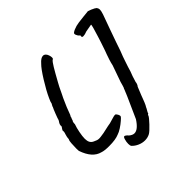

<svg xmlns="http://www.w3.org/2000/svg" viewBox="-221 -902 1324 1324"><g transform="rotate(-45 441.0 -239.5)"><path d="M464 216Q438 216 413 205Q388 194 371 176Q365 169 365 151Q365 132 371 112Q376 94 384 94Q388 94 395.5 99.5Q403 105 409 113Q429 130 447 130Q483 130 523 68L549 10Q605 -113 612 -134Q612 -135 613 -138Q614 -141 617 -145Q618 -149 622.5 -162Q627 -175 630 -189L672 -308Q676 -328 683.5 -351.5Q691 -375 697 -391Q701 -399 727 -477L741 -521Q752 -556 759.5 -582.5Q767 -609 765 -612L709 -602Q687 -593 672 -593Q657 -593 660 -604V-615Q656 -611 647 -625.5Q638 -640 639 -649Q639 -657 663 -667.5Q687 -678 717 -682L767 -688Q776 -689 807 -692Q812 -696 839 -684.5Q866 -673 874 -665Q882 -654 882 -643Q882 -629 873.5 -603.5Q865 -578 835 -497L802 -404Q778 -331 765 -301Q761 -288 754 -269Q737 -220 729 -191Q717 -163 703 -115Q703 -107 699 -97Q695 -87 690 -82L666 -23L657 1Q655 7 646.5 28Q638 49 631 59Q628 67 620 80Q612 93 612 96Q612 97 611 99.5Q610 102 607 102Q606 103 603.5 105.5Q601 108 601 112Q596 124 562.5 159.5Q529 195 513 204Q491 216 464 216ZM90 -56Q89 -62 89 -80Q89 -105 91 -129.5Q93 -154 96 -158Q99 -160 99 -170Q98 -176 106 -203Q113 -221 110 -234Q111 -236 113.5 -241Q116 -246 120 -251Q125 -256 125.5 -261.5Q126 -267 125 -269V-270Q125 -274 127.5 -280.5Q130 -287 133 -291Q136 -294 138.5 -299Q141 -304 142 -306Q143 -313 157.5 -350.5Q172 -388 177 -396V-398Q181 -408 188 -419Q190 -433 202 -458Q225 -509 266.5 -575.5Q308 -642 332 -665Q358 -695 379 -695Q390 -695 399 -686Q406 -679 410.5 -666Q415 -653 415 -643Q415 -629 407 -628Q397 -621 376.5 -587Q356 -553 322 -491L307 -463Q294 -435 284.5 -416Q275 -397 272 -391L268 -382Q244 -331 223 -272Q218 -266 216.5 -259.5Q215 -253 215 -251Q213 -252 211.5 -245.5Q210 -239 208 -234Q201 -228 201 -205Q192 -181 185 -145Q178 -109 178 -86Q178 -64 185.5 -50Q193 -36 209 -29Q233 -17 245 -17Q252 -16 266.5 -18Q281 -20 300 -23H299Q304 -24 354 -35Q378 -38 394 -44Q402 -46 416.5 -50.5Q431 -55 438 -55.5Q445 -56 448 -54Q454 -48 459.5 -37.5Q465 -27 462 -19Q460 -14 441 2.5Q422 19 399 34Q376 49 359 54Q325 69 261 69Q216 69 194 61Q124 44 90 -56Z"/></g></svg>

Font: Caveat
Style: Bold
Weight: 700
Designer: Pablo Impallari
Foundry: Pablo Impallari
Version: Version 1.500; ttfautohint (v1.6)